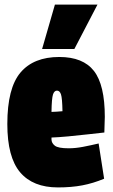

<svg xmlns="http://www.w3.org/2000/svg" viewBox="-20 -809 492 839"><path d="M233 10Q124 10 68 -56Q12 -122 12 -267Q12 -424 69.5 -492Q127 -560 239 -560Q343 -560 390.5 -499Q438 -438 438 -298Q438 -286 437 -266Q436 -246 436 -230Q407 -227 364 -222Q321 -217 277.5 -213Q234 -209 205 -208Q205 -205 205 -203.5Q205 -202 205 -200Q205 -184 219.5 -172.5Q234 -161 280 -161Q310 -161 343.5 -167.5Q377 -174 411 -182L435 -28Q387 -8 339.5 1Q292 10 233 10ZM205 -320Q214 -320 227.5 -321Q241 -322 253 -323Q252 -380 246.5 -396.5Q241 -413 229 -413Q217 -413 211.5 -396Q206 -379 205 -320ZM164 -595 220 -789H406L305 -595Z"/></svg>

Font: Georama Condensed Black
Style: Regular
Weight: 900
Width: 3
Designer: Jean-Baptiste Levee
Foundry: Production Type
Version: Version 1.000